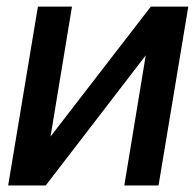

<svg xmlns="http://www.w3.org/2000/svg" viewBox="-20 -566 599 586"><path d="M134.3 -149.4 440.4 -545.9H554.7L463.9 0H359.4L424.8 -397L119.6 0H4.9L95.7 -545.9H199.7Z"/></svg>

Font: Inter Tight Medium
Style: Italic
Weight: 500
Italic angle: -9.39999°
Designer: Rasmus Andersson
Foundry: rsms
Version: Version 3.004